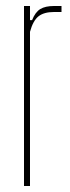

<svg xmlns="http://www.w3.org/2000/svg" viewBox="-20 -620 232 640"><path d="M60 0V-600H80V-553H87Q97.5 -579.5 114.2 -589.8Q131 -600 160 -600Q166 -600 172.5 -600Q179 -600 185 -600V-580H160Q126.5 -580 108.2 -565.5Q90 -551 80 -514V0Z"/></svg>

Font: Big Shoulders Thin
Style: Regular
Weight: 100
Designer: Patric King
Foundry: XO Type Co
Version: Version 2.002